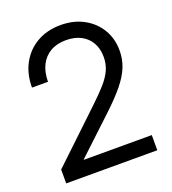

<svg xmlns="http://www.w3.org/2000/svg" viewBox="-135 -840 842 941"><g transform="rotate(-20 286.0 -369.5)"><path d="M48.8 0V-72.3L304.2 -314.5Q349.1 -356.9 377.7 -389.4Q406.2 -421.9 419.9 -452.6Q433.6 -483.4 433.6 -519.5Q433.6 -563 415.5 -594.5Q397.5 -626 364.7 -643.1Q332 -660.2 287.1 -660.2Q239.3 -660.2 205.3 -640.4Q171.4 -620.6 153.3 -584.2Q135.3 -547.9 135.3 -498.5H51.8Q51.8 -569.3 81.3 -623.5Q110.8 -677.7 164.1 -708.3Q217.3 -738.8 287.6 -738.8Q355 -738.8 406.7 -710.9Q458.5 -683.1 488 -634.3Q517.6 -585.4 517.6 -522.5Q517.6 -477.1 501.2 -436.8Q484.9 -396.5 449.7 -353.5Q414.6 -310.5 358.4 -257.8L169.9 -81.1V-79.1H523.9V0Z"/></g></svg>

Font: Inter 28pt
Style: Regular
Weight: 400
Designer: Rasmus Andersson
Foundry: rsms
Version: Version 4.001;git-66647c0bb